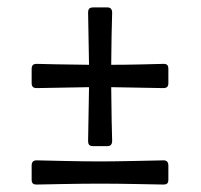

<svg xmlns="http://www.w3.org/2000/svg" viewBox="-20 -497 539 515"><path d="M78.6 -260.7Q70.8 -260.7 67.9 -264.2Q64.9 -267.6 64.9 -273.9V-311.5Q64.9 -318.8 67.9 -322.3Q70.8 -325.7 78.6 -325.7Q91.8 -325.2 131.1 -324.5Q170.4 -323.7 218.8 -323.2L216.3 -464.4Q216.3 -470.2 219.2 -473.6Q222.2 -477.1 230.5 -477.1H268.1Q280.8 -477.1 280.8 -462.9Q280.3 -447.8 279.3 -400.6Q278.3 -353.5 278.3 -323.2Q312 -323.2 358.4 -324.2Q404.8 -325.2 418.9 -325.7Q425.3 -325.7 428.5 -322.8Q431.6 -319.8 431.6 -311.5V-273.9Q431.6 -267.6 428.7 -264.2Q425.8 -260.7 417.5 -260.7L278.3 -263.2Q278.8 -214.4 279.5 -173.6Q280.3 -132.8 280.8 -119.1Q280.8 -105 268.1 -105H230.5Q223.1 -105 219.7 -107.9Q216.3 -110.8 216.3 -119.1L218.8 -263.2ZM418.9 -66.9Q431.6 -66.9 431.6 -52.7V-15.1Q431.6 -8.3 428.7 -5.1Q425.8 -2 417.5 -2Q397 -2.4 344.7 -3.4Q292.5 -4.4 249.5 -4.4Q202.6 -4.4 150.6 -3.4Q98.6 -2.4 78.6 -2Q70.8 -2 67.9 -5.1Q64.9 -8.3 64.9 -15.1V-52.7Q64.9 -59.6 67.9 -63.2Q70.8 -66.9 78.6 -66.9Q97.2 -66.4 154.5 -65.2Q211.9 -64 248 -64Q278.8 -64 339.1 -65.2Q399.4 -66.4 418.9 -66.9Z"/></svg>

Font: David Libre
Style: Regular
Weight: 400
Version: Version 1.000